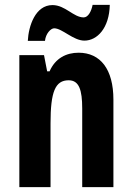

<svg xmlns="http://www.w3.org/2000/svg" viewBox="-20 -774 548 794"><path d="M95 -605H166C169 -635 190 -657 204 -657C237 -657 283 -606 329 -606C382 -606 432 -658 434 -754H363C358 -728 345 -702 326 -702C284 -702 250 -753 197 -753C126 -753 98 -666 95 -605ZM305 -556C255 -556 209 -534 185 -479H175L162 -546H60V0H189V-264C189 -394 208 -442 264 -442C307 -442 320 -402 320 -325V0H449V-362C449 -488 395 -556 305 -556Z"/></svg>

Font: Noto Sans Gurmukhi ExtraCondensed
Style: Bold
Weight: 700
Width: 2
Designer: Jelle Bosma - Monotype Design Team
Foundry: Monotype Imaging Inc.
Version: Version 2.004